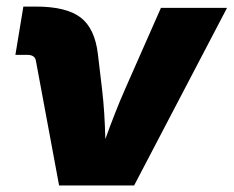

<svg xmlns="http://www.w3.org/2000/svg" viewBox="-20 -570 718 590"><path d="M161.6 0 90.3 -383.3Q87.4 -401.4 64 -401.4H27.3L51.8 -549.8H90.3Q183.6 -549.8 227.5 -516.4Q271.5 -482.9 280.8 -403.8L293.5 -296.9Q297.9 -259.3 300.3 -221.4Q302.7 -183.6 303.7 -142.6Q318.4 -183.6 333.3 -221.4Q348.1 -259.3 364.7 -296.9L474.6 -545.9H677.7L392.1 0Z"/></svg>

Font: Inter Black
Style: Italic
Weight: 900
Italic angle: -9.39999°
Designer: Rasmus Andersson
Foundry: rsms
Version: Version 4.000;git-a52131595